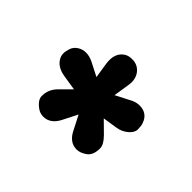

<svg xmlns="http://www.w3.org/2000/svg" viewBox="-74 -789 543 543"><g transform="rotate(45 197.5 -517.5)"><path d="M232.9 -556.2 274.4 -577.6Q289.1 -585.9 303.7 -585.9Q335 -585.9 345.2 -556.2Q348.1 -547.4 348.1 -534.4Q348.1 -521.5 334.2 -509.8Q320.3 -498 301.8 -495.1L257.8 -488.3L291.5 -455.1Q310.5 -436 310.5 -420.9Q310.5 -393.6 295.2 -382.6Q279.8 -371.6 265.6 -371.6Q236.8 -371.6 221.2 -403.8L199.7 -445.8L178.2 -403.3Q162.1 -370.6 133.3 -370.6Q119.6 -370.6 108.9 -378.9Q88.9 -393.6 88.9 -409.2Q88.9 -435.5 107.9 -454.6L140.1 -486.8L93.8 -494.1Q62 -499.5 50.8 -521.5Q46.9 -528.8 46.9 -537.6Q46.9 -546.4 50.8 -558.1Q54.7 -569.8 65.9 -577.1Q77.1 -584.5 91.1 -584.5Q105 -584.5 120.6 -576.7L160.6 -556.2L153.3 -603Q147.9 -642.6 173.8 -658.2Q182.6 -663.6 196 -663.6Q209.5 -663.6 218.8 -658.2Q228 -652.8 233.4 -644.5Q244.6 -627.9 240.2 -603Z"/></g></svg>

Font: Supermercado
Style: Regular
Weight: 400
Designer: James Grieshaber
Foundry: James Grieshaber
Version: Version 1.002